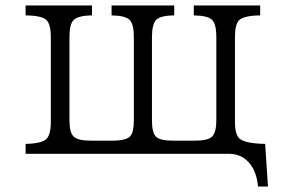

<svg xmlns="http://www.w3.org/2000/svg" viewBox="-20 -560 1040 699"><path d="M73.2 -540H314.9V-503.9Q262.2 -503.4 246.6 -485.4Q232.9 -470.2 232.9 -424.8V-122.1Q232.9 -77.6 248 -63Q263.2 -47.9 312 -47.9H389.2Q440.4 -47.9 454.6 -64.5Q467.3 -79.1 467.3 -122.1V-424.8Q467.3 -472.2 452.1 -487.3Q436 -503.4 386.2 -503.9V-540H614.3V-503.9Q563 -503.4 548.3 -487.3Q533.2 -470.7 533.2 -424.8V-122.1Q533.2 -75.7 548.8 -61.5Q563.5 -47.9 611.3 -47.9H688.5Q737.8 -47.9 752.4 -63Q767.6 -78.1 767.6 -122.1V-424.8Q767.6 -472.2 752.4 -487.3Q736.3 -503.4 685.5 -503.9V-540H927.2V-503.9Q866.7 -503.4 849.6 -485.4Q835.4 -470.2 835.4 -424.8V-115.2Q835.4 -68.4 853.5 -54.2Q874.5 -37.6 945.3 -36.1L955.6 119.1H919.4Q914.1 62.5 885.3 30.8Q857.4 0 813.5 0H73.2V-36.1Q132.8 -37.6 148.9 -54.2Q165 -69.8 165 -115.2V-424.8Q165 -471.7 148.9 -487.3Q131.8 -503.4 73.2 -503.9Z"/></svg>

Font: BIZ UDMincho
Style: Regular
Weight: 400
Monospace: yes
Designer: TypeBank Co., Ltd.
Foundry: Morisawa Inc.
Version: Version 1.06